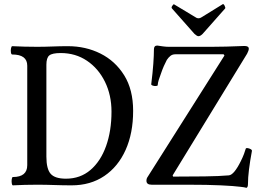

<svg xmlns="http://www.w3.org/2000/svg" viewBox="-20 -888 1231 923"><path d="M42 3Q38 3 36.5 -7Q35 -17 36.5 -27Q38 -37 42 -37Q111 -37 111 -94V-572Q111 -626 39 -626Q34 -626 32.5 -636Q31 -646 33 -656Q35 -666 39 -666Q98 -663 158 -663Q195 -663 232 -664.5Q269 -666 306 -666Q392 -666 463 -630.5Q534 -595 577 -526Q620 -457 620 -355Q620 -248 584 -167.5Q548 -87 481.5 -42Q415 3 324 3Q283 3 241.5 1.5Q200 0 158 0Q99 0 42 3ZM297 -29Q366 -29 415 -71Q464 -113 490 -186Q516 -259 516 -351Q516 -431 484.5 -495Q453 -559 398 -596Q343 -633 272 -633Q231 -633 217 -621.5Q203 -610 203 -577V-135Q203 -76 223.5 -52.5Q244 -29 297 -29ZM1165 15Q1155 12 1136 10Q1105 6 1041.5 3Q978 0 885 0H709Q684 0 684 -19Q684 -30 690 -38L1059 -621L1055 -627H823Q809 -627 799.5 -619.5Q790 -612 782 -600Q775 -587 767.5 -570Q760 -553 753 -532Q748 -519 743.5 -505Q739 -491 738 -478Q737 -475 729 -474.5Q721 -474 714 -476.5Q707 -479 707 -483Q714 -539 717 -581Q720 -623 720 -651Q720 -669 736 -669Q748 -667 763.5 -665Q779 -663 790 -663H998Q1031 -663 1068.5 -664Q1106 -665 1155 -667Q1176 -667 1176 -654Q1176 -648 1173.5 -642.5Q1171 -637 1168 -630L810 -45L812 -39Q891 -39 963.5 -40Q1036 -41 1080 -45Q1105 -47 1138 -114Q1147 -132 1153 -148Q1159 -164 1161 -172Q1162 -177 1170 -176Q1178 -175 1185 -171Q1192 -167 1191 -162Q1182 -114 1177 -73.5Q1172 -33 1172 -3Q1172 12 1165 15ZM934 -714Q927 -714 915 -725L807 -847Q802 -852 809 -861Q814 -869 817 -867L920 -805Q926 -800 934 -800Q942 -800 949 -805L1051 -868Q1055 -870 1060 -860Q1065 -850 1062 -847L954 -725Q943 -714 934 -714Z"/></svg>

Font: Junicode Two Beta Condensed Medium
Style: Regular
Weight: 500
Width: 3
Designer: Peter S. Baker
Foundry: Briery Creek Software
Version: Version 1.053; ttfautohint (v1.8.4)